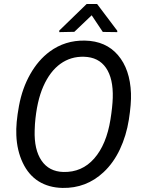

<svg xmlns="http://www.w3.org/2000/svg" viewBox="-20 -922 712 952"><path d="M289.6 9.8Q221.7 8.3 171.6 -22.9Q121.6 -54.2 92.8 -115Q64 -175.8 61 -251.5Q58.1 -310.5 74.2 -397.5Q90.3 -484.4 129.9 -554.2Q169.4 -624 226.1 -666Q302.7 -722.7 400.9 -720.7Q504.9 -718.8 564.9 -648.7Q625 -578.6 629.4 -459Q631.3 -407.7 618.9 -328.6Q606.4 -249.5 574.5 -181.6Q542.5 -113.8 493.2 -67.9Q407.2 12.2 289.6 9.8ZM539.1 -436.5Q542 -532.7 505.4 -585.7Q468.8 -638.7 396.5 -640.6Q331.1 -642.6 279.5 -605.5Q228 -568.4 195.1 -494.4Q162.1 -420.4 153.3 -307.1L151.9 -275.4Q148.9 -179.7 186 -125.5Q223.1 -71.3 293.9 -69.3Q386.2 -66.9 447 -136Q507.8 -205.1 527.8 -330.1Q537.6 -391.6 539.1 -436.5ZM561.5 -769.5V-762.7L489.7 -763.7L434.6 -846.2L348.6 -764.2L273.9 -762.7V-770.5L409.7 -902.3H461.4Z"/></svg>

Font: RobotoDraft
Style: Italic
Weight: 400
Italic angle: -12°
Version: Version 2.001101; 2014